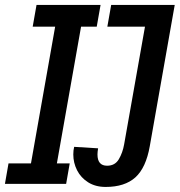

<svg xmlns="http://www.w3.org/2000/svg" viewBox="-51 -745 728 778"><path d="M-16.5 -83H74.5L172.5 -637H81.5L97 -725H356.5L341 -637H277.5L179.5 -83H231.5L217 0H-31ZM246 -119Q246 -136 249.5 -150L346.5 -144Q344 -129 344 -119Q344 -73.5 383 -73.5Q415 -73.5 430.5 -99.8Q446 -126 452 -160L536.5 -637H384L399.5 -725H657L556 -153Q540.5 -65 497.5 -26.2Q454.5 12.5 377 12.5Q336 12.5 306.2 -6.2Q276.5 -25 261.2 -55.2Q246 -85.5 246 -119Z"/></svg>

Font: JuliaMono
Style: Italic
Weight: 400
Italic angle: -9°
Monospace: yes
Designer: cormullion
Foundry: corm
Version: Version 0.057; ttfautohint (v1.8.4)